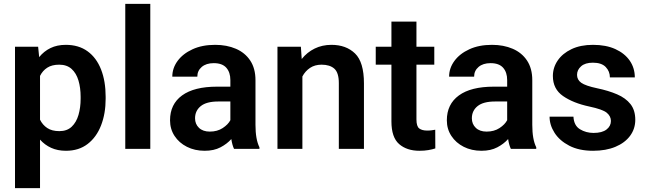

<svg xmlns="http://www.w3.org/2000/svg" viewBox="-20 -770 3345 993"><path d="M526.4 -269.5V-259.3Q526.4 -182.6 502.7 -121.6Q479 -60.5 433.3 -25.4Q387.7 9.8 321.3 9.8Q277.8 9.8 244.6 -5.4Q211.4 -20.5 187 -47.9V203.1H57.6V-528.3H177.2L182.6 -474.6Q207 -504.9 241.2 -521.5Q275.4 -538.1 320.3 -538.1Q387.2 -538.1 433.1 -504.6Q479 -471.2 502.7 -410.6Q526.4 -350.1 526.4 -269.5ZM397 -259.3V-269.5Q397 -316.4 385.7 -354Q374.5 -391.6 350.1 -413.6Q325.7 -435.5 286.1 -435.5Q248.5 -435.5 224.4 -419.9Q200.2 -404.3 187 -377.4V-150.9Q200.2 -124 224.4 -107.9Q248.5 -91.8 287.1 -91.8Q326.7 -91.8 350.8 -114.7Q375 -137.7 386 -175.8Q397 -213.9 397 -259.3Z M757.3 -750V0H627.9V-750Z M1190.4 0Q1181.2 -19 1176.3 -50.8Q1154.3 -25.9 1120.4 -8.1Q1086.4 9.8 1038.6 9.8Q987.3 9.8 946.8 -10.7Q906.2 -31.2 882.8 -66.9Q859.4 -102.5 859.4 -147.9Q859.4 -231 921.6 -276.4Q983.9 -321.8 1102.5 -321.8H1171.4V-356Q1171.4 -396 1150.4 -419.7Q1129.4 -443.4 1085.4 -443.4Q1046.4 -443.4 1023.4 -423.8Q1000.5 -404.3 1000.5 -373.5H871.1Q871.1 -417.5 898.4 -454.8Q925.8 -492.2 975.6 -515.1Q1025.4 -538.1 1092.8 -538.1Q1152.8 -538.1 1200 -517.8Q1247.1 -497.6 1274.2 -456.8Q1301.3 -416 1301.3 -355V-124.5Q1301.3 -48.8 1321.8 -8.3V0ZM1064.9 -89.4Q1104 -89.4 1131.8 -107.7Q1159.7 -126 1171.4 -148.4V-245.1H1108.9Q1047.9 -245.1 1018.3 -221.2Q988.8 -197.3 988.8 -158.2Q988.8 -128.4 1009 -108.9Q1029.3 -89.4 1064.9 -89.4Z M1643.1 -435.5Q1608.4 -435.5 1583.5 -418.9Q1558.6 -402.3 1543.9 -374.5V0H1415V-528.3H1536.1L1540.5 -464.8Q1567.9 -499.5 1607.2 -518.8Q1646.5 -538.1 1694.3 -538.1Q1770 -538.1 1816.2 -493.4Q1862.3 -448.7 1862.3 -338.9V0H1732.4V-339.8Q1732.4 -394 1709.2 -414.8Q1686 -435.5 1643.1 -435.5Z M2226.1 -528.3V-435.5H2133.8V-152.3Q2133.8 -116.7 2148.2 -105.7Q2162.6 -94.7 2189.5 -94.7Q2202.1 -94.7 2212.9 -96.2Q2223.6 -97.7 2231 -99.1L2231.4 -2.4Q2215.3 2.9 2195.1 6.3Q2174.8 9.8 2149.4 9.8Q2084 9.8 2044.2 -24.9Q2004.4 -59.6 2004.4 -142.1V-435.5H1923.3V-528.3H2004.4V-658.2H2133.8V-528.3Z M2622.1 0Q2612.8 -19 2607.9 -50.8Q2585.9 -25.9 2552 -8.1Q2518.1 9.8 2470.2 9.8Q2418.9 9.8 2378.4 -10.7Q2337.9 -31.2 2314.5 -66.9Q2291 -102.5 2291 -147.9Q2291 -231 2353.3 -276.4Q2415.5 -321.8 2534.2 -321.8H2603V-356Q2603 -396 2582 -419.7Q2561 -443.4 2517.1 -443.4Q2478 -443.4 2455.1 -423.8Q2432.1 -404.3 2432.1 -373.5H2302.7Q2302.7 -417.5 2330.1 -454.8Q2357.4 -492.2 2407.2 -515.1Q2457 -538.1 2524.4 -538.1Q2584.5 -538.1 2631.6 -517.8Q2678.7 -497.6 2705.8 -456.8Q2732.9 -416 2732.9 -355V-124.5Q2732.9 -48.8 2753.4 -8.3V0ZM2496.6 -89.4Q2535.6 -89.4 2563.5 -107.7Q2591.3 -126 2603 -148.4V-245.1H2540.5Q2479.5 -245.1 2450 -221.2Q2420.4 -197.3 2420.4 -158.2Q2420.4 -128.4 2440.7 -108.9Q2460.9 -89.4 2496.6 -89.4Z M3139.6 -144.5Q3139.6 -168.9 3118.2 -186.8Q3096.7 -204.6 3027.3 -219.2Q2944.8 -236.8 2892.1 -273.2Q2839.4 -309.6 2839.4 -377Q2839.4 -420.4 2864.3 -457Q2889.2 -493.7 2935.8 -515.9Q2982.4 -538.1 3046.9 -538.1Q3114.3 -538.1 3162.6 -516.1Q3210.9 -494.1 3237.1 -456.1Q3263.2 -418 3263.2 -369.6H3134.3Q3134.3 -400.9 3112.8 -423.3Q3091.3 -445.8 3046.4 -445.8Q3006.3 -445.8 2985.4 -427.2Q2964.4 -408.7 2964.4 -382.8Q2964.4 -357.4 2986.3 -341.8Q3008.3 -326.2 3068.4 -313.5Q3127 -301.3 3171.4 -282.2Q3215.8 -263.2 3240.7 -231.7Q3265.6 -200.2 3265.6 -150.4Q3265.6 -104 3238.8 -67.6Q3211.9 -31.2 3162.8 -10.7Q3113.8 9.8 3047.4 9.8Q2974.6 9.8 2924.3 -16.4Q2874 -42.5 2848.1 -83Q2822.3 -123.5 2822.3 -166.5H2945.8Q2948.2 -120.6 2979.5 -101.6Q3010.7 -82.5 3049.8 -82.5Q3093.8 -82.5 3116.7 -100.1Q3139.6 -117.7 3139.6 -144.5Z"/></svg>

Font: Vazirmatn RD UI FD SemiBold
Style: Regular
Weight: 600
Designer: Saber Rastikerdar
Foundry: Saber Rastikerdar
Version: Version 33.003